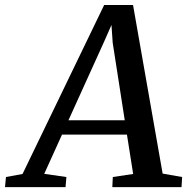

<svg xmlns="http://www.w3.org/2000/svg" viewBox="-88 -768 768 788"><path d="M-67.5 0 -63.5 -41.5 4.5 -54 339.5 -747.5H458L579.5 -55.5L659.5 -41.5L657 0H373L375 -41.5L458.5 -54L433 -215.5H166.5L93.5 -54.5L184.5 -41.5L181 0ZM193 -274.5H424L374.5 -592.5L369.5 -665.5L339.5 -597.5Z"/></svg>

Font: Merriweather Light 18pt Medium
Style: Italic
Weight: 500
Italic angle: -7.8°
Version: Version 2.101